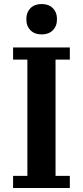

<svg xmlns="http://www.w3.org/2000/svg" viewBox="-20 -934 412 954"><path d="M45 -60H116V-638H45V-698H327V-638H256V-60H327V0H45ZM187 -763Q152 -763 131.5 -783.5Q111 -804 111 -836V-841Q111 -873 131.5 -893.5Q152 -914 187 -914Q222 -914 242.5 -893.5Q263 -873 263 -841V-836Q263 -804 242.5 -783.5Q222 -763 187 -763Z"/></svg>

Font: IBM Plex Serif SemiBold
Style: Regular
Weight: 600
Designer: Mike Abbink, Paul van der Laan, Pieter van Rosmalen
Foundry: Bold Monday
Version: Version 2.5